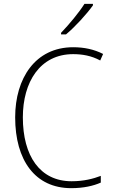

<svg xmlns="http://www.w3.org/2000/svg" viewBox="-20 -970 586 1000"><path d="M464 -942V-950H420C391 -904 341 -844 298 -799V-791H324C372 -831 432 -897 464 -942ZM361 -688C408 -688 456 -680 502 -655L517 -689C470 -713 418 -724 361 -724C164 -724 59 -562 59 -359C59 -135 163 10 351 10C415 10 467 -2 505 -19V-54C466 -39 416 -26 353 -26C188 -26 99 -158 99 -359C99 -542 188 -688 361 -688Z"/></svg>

Font: Noto Sans Devanagari UI SemiCondensed ExtraLight
Style: Regular
Weight: 200
Width: 4
Designer: Jelle Bosma - Monotype Design Team
Foundry: Monotype Imaging Inc.
Version: Version 2.004